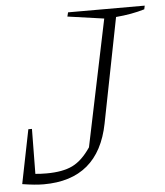

<svg xmlns="http://www.w3.org/2000/svg" viewBox="-49 -689 637 741"><g transform="rotate(-5 269.5 -318.5)"><path d="M8 0 50 -209H64L62 -35Q82 -33 105 -33Q168 -33 206 -51.5Q244 -70 277 -119L379 -609L238 -629L242 -645H539L536 -631Q486 -616 425 -611L345 -205Q303 8 91 8Q74 8 53.5 6Q33 4 8 0Z"/></g></svg>

Font: Piazzolla SC ExtraLight
Style: Italic
Weight: 200
Italic angle: -11.3°
Designer: Juan Pablo del Peral
Foundry: Huerta Tipografica
Version: Version 1.330